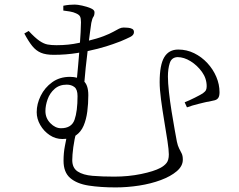

<svg xmlns="http://www.w3.org/2000/svg" viewBox="-20 -774 1040 837"><path d="M105 -639Q133 -609 152 -596Q171 -583 187.5 -580Q204 -577 226 -577Q254 -577 277.5 -579.5Q301 -582 321.5 -586.5Q342 -591 360 -595Q405 -606 432 -616.5Q459 -627 474 -635.5Q489 -644 499 -649Q509 -654 519 -654Q528 -654 538.5 -653Q549 -652 556.5 -648Q564 -644 564 -634Q564 -621 548 -613Q532 -605 506 -594Q498 -591 472 -581.5Q446 -572 406 -561.5Q366 -551 317 -543Q268 -535 214 -535Q180 -535 158.5 -544Q137 -553 120.5 -573.5Q104 -594 86 -628ZM256 -749Q271 -752 283 -753Q295 -754 306 -754Q318 -754 338.5 -749.5Q359 -745 375.5 -738Q392 -731 392 -721Q392 -707 387 -700.5Q382 -694 378 -674Q376 -661 372 -630.5Q368 -600 363 -560.5Q358 -521 353.5 -478Q349 -435 346 -396L314 -418Q317 -449 320.5 -487.5Q324 -526 327 -564.5Q330 -603 331.5 -633.5Q333 -664 333 -677Q333 -694 329 -702Q325 -710 311 -716Q301 -721 284 -724Q267 -727 256 -728ZM365 -359Q365 -322 360.5 -287.5Q356 -253 344.5 -226Q333 -199 310.5 -183.5Q288 -168 252 -168Q222 -168 196.5 -185Q171 -202 155.5 -229Q140 -256 140 -285Q140 -321 157.5 -356.5Q175 -392 207.5 -415.5Q240 -439 285 -439Q320 -439 342.5 -422.5Q365 -406 365 -359ZM246 -215Q292 -215 305 -252Q318 -289 318 -355Q318 -384 304.5 -394.5Q291 -405 271 -405Q239 -405 218 -386.5Q197 -368 187.5 -341Q178 -314 178 -290Q178 -259 199.5 -237Q221 -215 246 -215ZM314 -205Q304 -166 299.5 -132Q295 -98 295 -76Q295 -42 318.5 -26.5Q342 -11 383.5 -7.5Q425 -4 478 -4Q540 -4 595.5 -15.5Q651 -27 679 -42Q696 -51 706 -63.5Q716 -76 716 -101Q716 -120 710 -159.5Q704 -199 696 -246.5Q688 -294 682 -339.5Q676 -385 676 -416Q676 -491 696 -524.5Q716 -558 757 -558Q794 -558 826.5 -542Q859 -526 884 -499Q909 -472 923 -439Q937 -406 937 -372Q937 -356 932 -348Q927 -340 916.5 -337Q906 -334 890 -331Q881 -330 869.5 -327Q858 -324 845 -321Q832 -318 819 -314Q806 -310 795 -306L785 -328Q805 -336 829 -348Q853 -360 864 -367Q875 -375 878 -381.5Q881 -388 881 -398Q881 -432 860.5 -460.5Q840 -489 811 -507Q782 -525 754 -525Q728 -524 720 -499Q712 -474 712 -440Q712 -414 716.5 -373Q721 -332 728 -288.5Q735 -245 741.5 -209Q748 -173 751 -157Q755 -138 761 -126.5Q767 -115 772 -105Q777 -95 777 -78Q777 -50 750.5 -27.5Q724 -5 681 11Q638 27 586.5 35Q535 43 484 43Q418 43 366.5 35Q315 27 286 2Q257 -23 257 -73Q257 -108 263 -138Q269 -168 276 -204Z"/></svg>

Font: Noto Serif HK
Style: Regular
Weight: 200
Designer: Ryoko NISHIZUKA 西塚涼子 (kana & ideographs); Frank Grießhammer (Latin, Greek & Cyrillic); Wenlong ZHANG 张文龙 (bopomofo); San
Foundry: Adobe
Version: Version 2.001;hotconv 1.1.0;makeotfexe 2.6.0